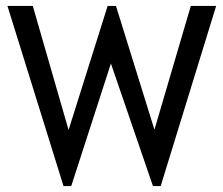

<svg xmlns="http://www.w3.org/2000/svg" viewBox="-20 -616 749 644"><path d="M705 -596H620L498 -181L369 -596H341L210 -180L90 -596H5L193 8H219L352 -403L493 8H519Z"/></svg>

Font: linja pona
Style: Regular
Weight: 400
Foundry: jan Same & David A Roberts
Version: Version 4.9